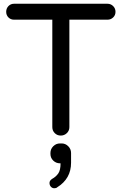

<svg xmlns="http://www.w3.org/2000/svg" viewBox="-20 -718 649 1024"><path d="M309 47Q329 47 344 62Q359 77 359 98V150Q359 235 285 281Q280 286 269.5 286Q259 286 251.5 278Q244 270 244 257.5Q244 245 258 236Q278 225 290.5 207.5Q303 190 303 153H300Q279 153 264 138.5Q249 124 249 103V98Q249 77 264 62Q279 47 300 47ZM553 -698Q571 -698 583.5 -685.5Q596 -673 596 -655Q596 -637 583.5 -625Q571 -613 553 -613H350V-40Q350 -21 336.5 -8Q323 5 304 5Q285 5 272 -8Q259 -21 259 -40V-613H55Q37 -613 25 -625Q13 -637 13 -655Q13 -673 25 -685.5Q37 -698 55 -698Z"/></svg>

Font: Varela Round
Style: Regular
Weight: 400
Designer: Joe Prince
Foundry: Joe Prince
Version: Version 1.000